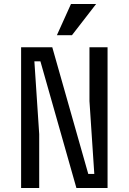

<svg xmlns="http://www.w3.org/2000/svg" viewBox="-20 -935 640 955"><path d="M85 -700H240L419 -70H449L425 -432V-700H515V0H360L181 -630H151L175 -268V0H85ZM333 -915H458L338 -760H263Z"/></svg>

Font: Sligoil Micro
Style: Regular
Weight: 400
Designer: Ariel Martín Pérez
Foundry: Igor Stepanchenko
Version: Version 1.001